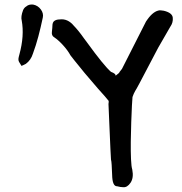

<svg xmlns="http://www.w3.org/2000/svg" viewBox="-20 -771 795 839"><path d="M74 -483Q66 -495 63 -501Q60 -507 60.5 -513.5Q61 -520 65 -534Q87 -615 75 -681Q70 -698 81 -727Q86 -738 95 -743Q106 -753 125 -751Q146 -747 159 -729Q171 -712 167 -694Q158 -651 147.5 -611.5Q137 -572 124 -537Q115 -508 93 -492Q89 -490 84 -487.5Q79 -485 74 -483ZM518 47Q507 47 492 43Q471 44 470 -7Q469 -33 468 -50Q467 -67 465 -74Q464 -83 462.5 -120.5Q461 -158 458 -224L454 -317Q455 -320 455 -330Q449 -338 437 -351.5Q425 -365 408 -384L349 -453Q339 -466 328 -479Q317 -492 306 -506Q291 -525 288 -529Q276 -551 255.5 -573.5Q235 -596 217 -608Q204 -615 207 -634Q208 -643 208.5 -649Q209 -655 209 -658Q209 -674 218 -680Q227 -686 240 -686Q276 -691 303 -658Q311 -650 322.5 -636Q334 -622 348 -602L360 -586Q434 -484 465 -457Q487 -449 485 -440Q504 -454 502 -456L513 -470L618 -677L625 -687Q651 -723 678 -726Q680 -726 684.5 -725.5Q689 -725 696 -724Q733 -715 735 -693.5Q737 -672 724 -654L671 -562L589 -406L577 -384L571 -374Q564 -362 559 -347Q558 -340 556.5 -309.5Q555 -279 553.5 -237Q552 -195 551.5 -152Q551 -109 552.5 -75.5Q554 -42 558 -30Q565 6 550.5 27.5Q536 49 518 47ZM288 -528Q288 -528 288 -528Q288 -528 288 -529Z"/></svg>

Font: Mansalva
Style: Regular
Weight: 400
Designer: Carolina Short
Foundry: Carolina Short
Version: Version 2.112; ttfautohint (v1.8.4.7-5d5b)